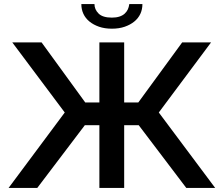

<svg xmlns="http://www.w3.org/2000/svg" viewBox="-20 -917 1091 937"><path d="M22 0 296 -368 40 -710H183L396 -417H465V-710H586V-417H655L869 -710H1010L755 -368L1030 0H889L657 -306H586V0H465V-306H394L162 0ZM526 -777Q491 -777 463.5 -786.5Q436 -796 416.5 -812Q397 -828 387 -849.5Q377 -871 377 -897H441Q441 -871 461 -851Q481 -831 526 -831Q547 -831 562.5 -836Q578 -841 588 -850Q598 -859 603.5 -870.5Q609 -882 611 -897H675Q675 -871 665 -849.5Q655 -828 635.5 -812Q616 -796 588.5 -786.5Q561 -777 526 -777Z"/></svg>

Font: Rising Sun SemiBold
Style: Regular
Weight: 600
Designer: Matt McInerney, Pablo Impallari, Rodrigo Fuenzalida (Raleway font), Stephen Hutchings (Greek), Cristiano Sobral (main ch
Foundry: The Rising Sun Project Authors
Version: Version 4.327; ttfautohint (v1.8.4.7-5d5b-dirty)